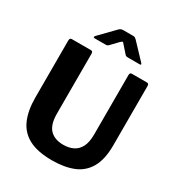

<svg xmlns="http://www.w3.org/2000/svg" viewBox="-222 -1104 1165 1256"><g transform="rotate(30 360.5 -475.5)"><path d="M659 -275Q659 -170 623 -107Q587 -44 520 -17Q453 10 360 10Q251 10 185.5 -24.5Q120 -59 90.5 -126.5Q61 -194 61 -293V-722Q61 -742 77 -742H221Q236 -742 236 -724V-271Q236 -189 271.5 -152Q307 -115 373 -115Q415 -115 447 -130.5Q479 -146 497 -181Q515 -216 515 -274V-723Q515 -742 530 -742H644Q659 -742 659 -724V-275ZM433 -829 387 -881Q378 -893 373.5 -893Q369 -893 357 -881L307 -829Q300 -823 296.5 -822Q293 -821 284 -821H203Q195 -821 194.5 -825.5Q194 -830 200 -837L308 -948Q315 -955 322 -958Q329 -961 341 -961H413Q423 -961 428.5 -957.5Q434 -954 438 -950L545 -837Q561 -821 543 -821H457Q449 -821 443.5 -822Q438 -823 433 -829Z"/></g></svg>

Font: Libre Franklin Thin
Style: Bold
Weight: 700
Version: Version 3.000